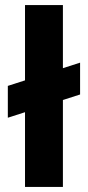

<svg xmlns="http://www.w3.org/2000/svg" viewBox="-20 -740 348 760"><path d="M11 -274V-400L297 -492V-366ZM79 0V-720H229V0Z"/></svg>

Font: DM Sans 16pt Black
Style: Regular
Weight: 900
Version: Version 4.004;gftools[0.9.30]